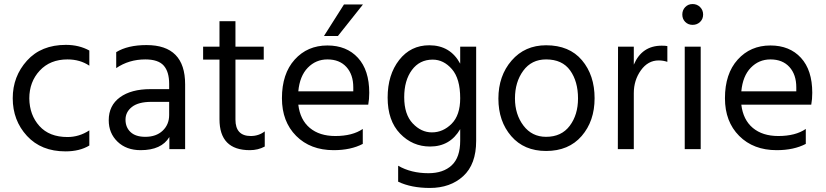

<svg xmlns="http://www.w3.org/2000/svg" viewBox="-20 -738 4086 950"><path d="M422 -18Q374 11 304 11Q184 11 113.5 -65.5Q43 -142 43 -252Q43 -360 113.5 -438Q184 -516 306 -516Q371 -516 422 -488V-413Q376 -444 314 -444Q228 -444 176.5 -388.5Q125 -333 125 -251Q126 -169 175 -114.5Q224 -60 314 -60Q372 -60 422 -93Z M699 -61Q753 -61 785 -91.5Q817 -122 817 -169V-234H729Q665 -234 633 -209Q601 -184 601 -146Q601 -108 626 -84.5Q651 -61 699 -61ZM818 -60Q779 5 676 5Q605 5 561.5 -37Q518 -79 518 -143Q518 -216 573.5 -256.5Q629 -297 725 -297H817V-323Q817 -383 790 -413.5Q763 -444 699 -444Q618 -444 555 -401V-480Q612 -515 705 -515Q896 -515 896 -321V0H818Z M1290 -13Q1257 5 1216 5Q1066 5 1066 -148V-443H985V-507H1066V-633H1145V-507H1285V-443H1145V-146Q1145 -65 1221 -65Q1260 -65 1290 -88Z M1775 -26Q1716 5 1631 5Q1516 5 1445.5 -65.5Q1375 -136 1375 -252Q1375 -373 1438 -443Q1501 -513 1600 -513Q1695 -513 1751 -452Q1807 -391 1807 -279Q1807 -247 1802 -220H1456Q1465 -145 1513 -105Q1561 -65 1639 -65Q1724 -65 1775 -100ZM1600 -444Q1543 -444 1503 -403Q1463 -362 1456 -286H1728V-306Q1728 -369 1694 -406.5Q1660 -444 1600 -444ZM1652 -560H1583L1682 -716H1776Z M2336 -41Q2336 75 2272 133.5Q2208 192 2107 192Q2015 192 1950 161V82Q2014 119 2100 119Q2173 119 2215 80Q2257 41 2257 -42V-99Q2207 -13 2108 -13Q2021 -13 1959.5 -77Q1898 -141 1898 -255Q1898 -368 1955 -441Q2012 -514 2104 -514Q2208 -514 2257 -423V-507H2336ZM1980 -257Q1980 -172 2022 -127.5Q2064 -83 2117 -83Q2172 -83 2214.5 -125.5Q2257 -168 2257 -252Q2257 -349 2216 -396Q2175 -443 2121 -443Q2056 -443 2018 -391.5Q1980 -340 1980 -257Z M2922 -252Q2922 -139 2858 -65Q2794 9 2682 9Q2573 9 2509.5 -64.5Q2446 -138 2446 -250Q2446 -363 2511.5 -438.5Q2577 -514 2682 -514Q2797 -514 2859.5 -440Q2922 -366 2922 -252ZM2528 -251Q2528 -172 2570 -116.5Q2612 -61 2682 -61Q2758 -61 2799 -115.5Q2840 -170 2840 -251Q2840 -335 2801 -389.5Q2762 -444 2682 -444Q2610 -444 2569 -388Q2528 -332 2528 -251Z M3116 0H3037L3038 -507H3116V-418Q3156 -512 3254 -512Q3272 -512 3282 -510V-432Q3261 -439 3239 -439Q3186 -439 3151 -390Q3116 -341 3116 -277Z M3447 0H3368V-507H3447ZM3444 -703Q3459 -688 3459 -666Q3459 -644 3444 -629.5Q3429 -615 3407 -615Q3385 -615 3370.5 -629.5Q3356 -644 3356 -666Q3356 -688 3370.5 -703Q3385 -718 3407 -718Q3429 -718 3444 -703Z M3967 -26Q3908 5 3823 5Q3708 5 3637.5 -65.5Q3567 -136 3567 -252Q3567 -373 3630 -443Q3693 -513 3792 -513Q3887 -513 3943 -452Q3999 -391 3999 -279Q3999 -247 3994 -220H3648Q3657 -145 3705 -105Q3753 -65 3831 -65Q3916 -65 3967 -100ZM3792 -444Q3735 -444 3695 -403Q3655 -362 3648 -286H3920V-306Q3920 -369 3886 -406.5Q3852 -444 3792 -444Z"/></svg>

Font: Hind Siliguri
Style: Regular
Weight: 400
Designer: Jyotish Sonowal
Foundry: Indian Type Foundry
Version: Version 1.000;PS 1.0;hotconv 1.0.86;makeotf.lib2.5.63406; tt